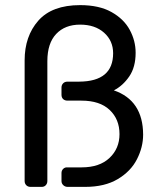

<svg xmlns="http://www.w3.org/2000/svg" viewBox="-20 -730 627 750"><path d="M76.2 -22.9V-494.1Q76.2 -588.4 129.6 -649.2Q183.1 -710 293 -710Q367.2 -710 415.5 -682.9Q463.9 -655.8 486.8 -613.3Q509.8 -570.8 509.8 -523.9Q509.8 -467.8 484.9 -431.4Q460 -395 424.8 -377Q538.6 -337.9 539.1 -204.1Q539.1 -155.3 515.1 -108.2Q491.2 -61 440.2 -30.5Q389.2 0 313 0H244.1Q234.4 0 227.3 -6.6Q220.2 -13.2 220.2 -22.9V-54.2Q220.2 -64 227.1 -70.6Q233.9 -77.1 244.1 -76.2H298.8Q368.7 -76.2 407.7 -113Q446.8 -149.9 446.8 -206.1Q446.8 -264.2 408.4 -300.5Q370.1 -336.9 297.9 -336.9H244.1Q232.9 -336.9 226.6 -343Q220.2 -349.1 220.2 -359.9V-388.2Q220.2 -397.9 226.6 -404.5Q232.9 -411.1 244.1 -411.1H290Q421.9 -412.1 421.9 -522Q421.9 -570.8 386.5 -602.3Q351.1 -633.8 293 -633.8Q233.9 -633.8 199.5 -597.4Q165 -561 165 -491.2V-22.9Q165 -13.2 158.9 -6.6Q152.8 0 143.1 0H99.1Q88.9 0 82.5 -6.6Q76.2 -13.2 76.2 -22.9Z"/></svg>

Font: Rubik AZ
Style: Regular
Weight: 400
Designer: Hubert and Fischer
Foundry: Hubert & Fischer
Version: Version 2.000